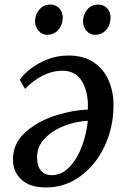

<svg xmlns="http://www.w3.org/2000/svg" viewBox="-20 -813 558 844"><path d="M280 -569Q348 -569 392.5 -538.5Q437 -508 458 -458.5Q479 -409 479 -351Q479 -254 440 -171Q401 -88 333.5 -38.5Q266 11 183 11Q111 11 74 -23.5Q37 -58 37 -112Q37 -184 93 -233Q149 -282 226.5 -306Q304 -330 366 -331Q370 -402 342.5 -452Q315 -502 255 -502Q210 -502 167.5 -480.5Q125 -459 90 -422L67 -462Q82 -485 113 -509.5Q144 -534 187.5 -551.5Q231 -569 280 -569ZM143 -121Q143 -83 160 -63Q177 -43 207 -43Q252 -43 286.5 -80Q321 -117 341 -172.5Q361 -228 366 -282Q317 -280 264.5 -260.5Q212 -241 177 -204.5Q142 -168 143 -121ZM134 -718Q134 -749 153 -771Q172 -793 201 -793Q226 -793 241 -776Q256 -759 256 -735Q255 -703 236 -681.5Q217 -660 186 -660Q166 -660 150 -677.5Q134 -695 134 -718ZM345 -718Q345 -749 363.5 -771Q382 -793 411 -793Q436 -793 451 -776.5Q466 -760 466 -737Q466 -704 447 -682Q428 -660 397 -660Q376 -660 360.5 -677.5Q345 -695 345 -718Z"/></svg>

Font: Koeln Type Serif
Style: Italic
Weight: 400
Italic angle: -8°
Designer: Eben Sorkin
Foundry: Eben Sorkin
Version: Version 2.002